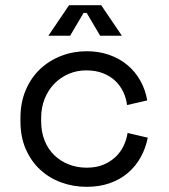

<svg xmlns="http://www.w3.org/2000/svg" viewBox="-20 -708 652 742"><path d="M551 -176Q543 -135 523.5 -100Q504 -65 474 -39.5Q444 -14 404 0Q364 14 315 14Q263 14 216.5 -3Q170 -20 135 -52.5Q100 -85 79.5 -132Q59 -179 59 -240V-252Q59 -312 79.5 -360Q100 -408 135 -441Q170 -474 216.5 -492Q263 -510 315 -510Q362 -510 402 -496Q442 -482 472.5 -456.5Q503 -431 522.5 -396Q542 -361 549 -320L471 -302Q468 -328 456.5 -352.5Q445 -377 425.5 -395.5Q406 -414 378 -425Q350 -436 313 -436Q277 -436 245.5 -422.5Q214 -409 190 -384.5Q166 -360 152.5 -326Q139 -292 139 -252V-240Q139 -198 152.5 -164.5Q166 -131 190 -108Q214 -85 246 -72.5Q278 -60 315 -60Q352 -60 379.5 -71.5Q407 -83 426.5 -101.5Q446 -120 457.5 -144Q469 -168 473 -194ZM367 -570 315 -658H303L251 -570H167L247 -688H371L451 -570Z"/></svg>

Font: Space Mono
Style: Regular
Weight: 400
Monospace: yes
Designer: Colophon Foundry / Benjamin Critton
Foundry: Colophon Foundry
Version: Version 1.000;PS 1.003;hotconv 1.0.81;makeotf.lib2.5.63406